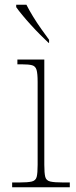

<svg xmlns="http://www.w3.org/2000/svg" viewBox="-20 -786 320 806"><path d="M31 0V-20H61Q97 -20 113.5 -24Q130 -28 134 -43.5Q138 -59 138 -94V-442Q138 -477 133.5 -492.5Q129 -508 115 -512Q101 -516 71 -516H53V-536H166V-94Q166 -59 170 -43.5Q174 -28 191 -24Q208 -20 245 -20H273V0ZM184 -606Q169 -620 149.5 -639.5Q130 -659 110 -681Q90 -703 73.5 -723Q57 -743 48 -756V-766H91Q102 -744 118.5 -717Q135 -690 153.5 -664Q172 -638 186 -619V-606Z"/></svg>

Font: Noto Rashi Hebrew Thin
Style: Regular
Weight: 250
Version: Version 1.006